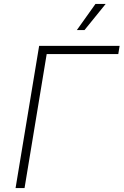

<svg xmlns="http://www.w3.org/2000/svg" viewBox="-20 -962 632 982"><path d="M591.8 -727.5 585 -685.5H218.8L105.5 0H59.6L180.2 -727.5ZM373 -808.1 468.3 -941.9H520.5L412.1 -808.1Z"/></svg>

Font: Inter ExtraLight
Style: Italic
Weight: 250
Italic angle: -9.3988°
Designer: Rasmus Andersson
Foundry: rsms
Version: Version 4.001;git-66647c0bb